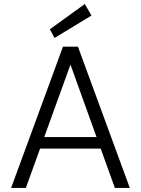

<svg xmlns="http://www.w3.org/2000/svg" viewBox="-20 -931 697 951"><path d="M35 0 292 -700H366L623 0H549L329 -611L108 0ZM149 -195 170 -252H485L506 -195ZM250 -743 227 -786 400 -911 433 -854Z"/></svg>

Font: DM Sans 10pt Light
Style: Regular
Weight: 300
Version: Version 4.004;gftools[0.9.30]